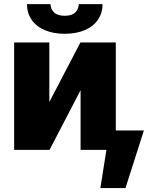

<svg xmlns="http://www.w3.org/2000/svg" viewBox="-20 -740 753 948"><path d="M377 -530.3H551.8V-95.7H690.4L599.6 188.5H475.6L505.4 0H377.9V-294.9L224.6 0H49.8V-530.3H223.6V-236.3ZM299.8 -573.2Q243.2 -573.2 200.9 -591.3Q158.7 -609.4 136 -642.6Q113.3 -675.8 113.3 -719.7H229.5Q229.5 -695.3 246.8 -678.7Q264.2 -662.1 299.8 -662.1Q335 -662.1 351.6 -678.5Q368.2 -694.8 369.1 -719.7H486.3Q486.3 -675.8 463.6 -642.6Q440.9 -609.4 398.7 -591.3Q356.4 -573.2 299.8 -573.2Z"/></svg>

Font: Pretendard Std Black
Style: Regular
Weight: 900
Designer: Base glyphs from Inter by Rasmus Andersson; Hangeul glyphs from Noto Sans CJK(Source Han Sans) by Jang Soo-young and Kan
Foundry: Kil Hyung-jin
Version: Version 1.309